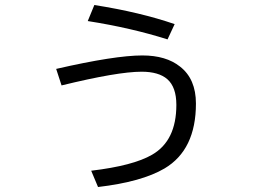

<svg xmlns="http://www.w3.org/2000/svg" viewBox="-20 -687 1039 766"><path d="M648.4 -529.8Q503.9 -575.7 330.1 -603L356.4 -667Q539.1 -638.2 676.8 -590.8ZM204.1 -412.1Q438.5 -465.8 547.9 -465.8Q642.6 -465.8 698.2 -421.4Q761.7 -372.1 761.7 -273.9Q761.7 -89.4 636.7 -15.1Q545.9 38.6 371.1 59.1L343.8 -5.9Q511.7 -25.9 586.9 -69.8Q683.6 -125.5 683.6 -268.6Q683.6 -339.4 647.5 -371.1Q613.3 -400.9 544.9 -400.9Q449.2 -400.9 225.6 -346.2Z"/></svg>

Font: UDEV Gothic 35
Style: Regular
Weight: 400
Version: v2.1.0; ttfautohint (v1.8.4.7-5d5b-dirty) -l 6 -r 45 -G 200 